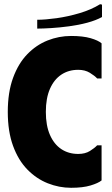

<svg xmlns="http://www.w3.org/2000/svg" viewBox="-20 -882 532 913"><path d="M17 -350Q17 -443 42 -511.5Q67 -580 109.5 -624Q152 -668 206 -689.5Q260 -711 318 -711Q374 -711 410.5 -700.5Q447 -690 463 -676V-509H442Q430 -522 407 -536Q384 -550 352 -550Q306 -550 271.5 -527Q237 -504 217.5 -459.5Q198 -415 198 -350Q198 -285 217.5 -240.5Q237 -196 271.5 -173Q306 -150 352 -150Q385 -150 407.5 -164Q430 -178 442 -191H463V-24Q447 -11 410.5 0Q374 11 318 11Q261 11 207 -10.5Q153 -32 110 -76Q67 -120 42 -188.5Q17 -257 17 -350ZM456 -862 465 -860V-801Q436 -785 395 -774Q354 -763 309 -757Q264 -751 224 -748.5Q184 -746 157 -746V-788Q195 -788 249 -795.5Q303 -803 358.5 -819.5Q414 -836 456 -862Z"/></svg>

Font: Phudu ExtraBold
Style: Regular
Weight: 800
Version: Version 1.005;gftools[0.9.23]